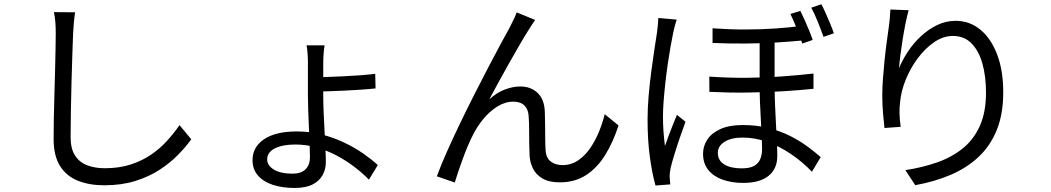

<svg xmlns="http://www.w3.org/2000/svg" viewBox="-20 -838 5040 921"><path d="M340.2 -779Q336.4 -754.4 334.3 -728.9Q332.1 -703.3 330.7 -678.3Q329.3 -636.2 327 -574.2Q324.7 -512.2 323 -442.5Q321.3 -372.8 320 -304Q318.7 -235.2 318.7 -179.6Q318.7 -124.9 339.8 -92.2Q360.8 -59.5 398 -45.2Q435.1 -31 482.6 -31Q550.9 -31 605.7 -48.5Q660.5 -66.1 703.7 -95.4Q746.8 -124.7 780.5 -161.7Q814.2 -198.7 841.2 -237.7L897.5 -169.8Q872.1 -134.4 834.4 -95.7Q796.7 -57 745.8 -23.8Q694.9 9.5 628.7 30.2Q562.5 50.8 480.3 50.8Q408.6 50.8 353.7 29Q298.9 7.2 268 -41.7Q237.2 -90.6 237.2 -172.1Q237.2 -216.8 238.2 -271.3Q239.2 -325.9 241 -383.9Q242.8 -441.9 244.1 -497.5Q245.4 -553 246.4 -600.1Q247.4 -647.1 247.4 -678.3Q247.4 -706.5 245.5 -732.2Q243.5 -758 238.5 -779.8Z M1537.2 -620.7Q1534.8 -610.1 1532.7 -584.8Q1530.6 -559.5 1530.6 -539.3Q1530.6 -522.7 1530.6 -494Q1530.6 -465.4 1530.6 -433.1Q1530.6 -400.9 1530.6 -373.8Q1530.6 -341.9 1532.5 -298.8Q1534.4 -255.6 1536.8 -210.2Q1539.2 -164.9 1541.1 -125Q1543 -85.2 1543 -59.3Q1543 -27 1528 1Q1513 29.1 1480.3 46.4Q1447.5 63.6 1392.4 63.6Q1333.9 63.6 1288.2 48.5Q1242.5 33.3 1216.9 3.4Q1191.3 -26.4 1191.3 -70Q1191.3 -132.4 1246.4 -169.9Q1301.5 -207.5 1404.3 -207.5Q1467.5 -207.5 1524.4 -192.6Q1581.3 -177.7 1631.2 -154Q1681 -130.2 1721.7 -102Q1762.3 -73.7 1792.3 -46.3L1749.6 23.7Q1720 -6.9 1680.8 -36.9Q1641.7 -66.8 1596.2 -91.2Q1550.7 -115.5 1500.2 -130.2Q1449.7 -144.8 1396.3 -144.8Q1336.2 -144.8 1298.9 -126.4Q1261.6 -108 1261.6 -73.1Q1261.6 -44.2 1293.9 -24.5Q1326.2 -4.9 1383.8 -4.9Q1424.8 -4.9 1445.8 -26.2Q1466.8 -47.5 1466.8 -83.3Q1466.8 -108.7 1465.3 -145.4Q1463.8 -182.1 1461.9 -223.7Q1460 -265.3 1458.5 -306Q1457 -346.6 1457 -378.8Q1457 -399.7 1457 -430.7Q1457 -461.7 1457 -491.6Q1457 -521.5 1457 -538.5Q1457 -560.5 1455.1 -585.3Q1453.2 -610.1 1450.4 -620.7ZM1494.9 -467.5Q1515.2 -467.5 1549.6 -468.8Q1584 -470.1 1624.9 -471.9Q1665.8 -473.7 1706.8 -476.8Q1747.8 -479.9 1779.9 -483.9L1781.5 -413.9Q1749.9 -410.3 1709.3 -407.7Q1668.6 -405.1 1627.3 -403Q1586 -400.9 1551.3 -400.1Q1516.6 -399.3 1495.3 -399.3Z M2547 -742.4Q2540.9 -733.6 2532.3 -720.5Q2523.6 -707.4 2515 -693.3Q2498.5 -667.6 2474.6 -626.5Q2450.8 -585.5 2423.9 -538Q2397 -490.5 2371.7 -444.1Q2346.4 -397.7 2327.1 -361.4Q2363 -394 2401.6 -408.6Q2440.2 -423.2 2475.8 -423.2Q2526.1 -423.2 2558.7 -392.3Q2591.3 -361.4 2593.5 -301.9Q2594.5 -272.3 2594.8 -238.8Q2595.1 -205.3 2595.3 -173.5Q2595.5 -141.7 2597.2 -117.2Q2599.6 -79.4 2622.6 -62.7Q2645.7 -46 2677.9 -46Q2719.5 -46 2752.9 -68.4Q2786.2 -90.9 2811.4 -127.9Q2836.6 -164.9 2853.9 -207.7Q2871.1 -250.5 2880.9 -290.2L2947 -236.2Q2921 -155.8 2882.9 -94.3Q2844.8 -32.9 2791.4 1.9Q2738 36.7 2665.3 36.7Q2612.3 36.7 2580.7 17.3Q2549.2 -2.1 2535.7 -31.2Q2522.2 -60.2 2520.4 -89.8Q2519 -119.5 2518.6 -153.1Q2518.3 -186.7 2518.1 -220.1Q2517.9 -253.4 2515.9 -280.4Q2514.5 -313.2 2495.6 -331.8Q2476.7 -350.4 2442.7 -350.4Q2402.9 -350.4 2365.3 -326.8Q2327.8 -303.2 2297.6 -266.2Q2267.5 -229.3 2248 -189.5Q2236.6 -167.5 2223.5 -136.4Q2210.5 -105.2 2198.4 -72.2Q2186.4 -39.2 2176.7 -10.1Q2166.9 19 2161.5 37.6L2075.5 7.7Q2093.9 -43 2122.8 -107.9Q2151.6 -172.8 2186 -244.4Q2220.5 -316 2256.2 -386.4Q2292 -456.8 2324.7 -519.6Q2357.5 -582.4 2383 -629.5Q2408.5 -676.7 2422.1 -700.7Q2430.9 -718.6 2440.4 -737.4Q2449.9 -756.1 2458.6 -778.5Z M3695.6 -665.7Q3695.6 -629.5 3695.6 -587.9Q3695.6 -546.3 3695.6 -506.5Q3695.6 -466.6 3695.6 -434.8Q3695.6 -387.7 3697.6 -339.4Q3699.6 -291 3702.1 -245.2Q3704.6 -199.3 3706.6 -159.5Q3708.6 -119.6 3708.6 -89.7Q3708.6 -28.9 3667 5.3Q3625.3 39.4 3544.6 39.4Q3489.8 39.4 3446.2 23.8Q3402.6 8.3 3377.5 -22.8Q3352.4 -53.9 3352.4 -101Q3352.4 -136.5 3372.5 -167.8Q3392.6 -199.1 3435 -218.7Q3477.3 -238.2 3543.4 -238.2Q3610 -238.2 3666.4 -223.9Q3722.7 -209.6 3768.8 -186.5Q3814.8 -163.5 3851.7 -136.4Q3888.7 -109.3 3916.8 -84.3L3874.8 -14.3Q3827.4 -63.3 3772.5 -100.2Q3717.6 -137 3659.3 -157.5Q3601 -178.1 3541.5 -178.1Q3488.2 -178.1 3455.7 -157.8Q3423.3 -137.4 3423.3 -105.2Q3423.3 -68 3454.4 -49.2Q3485.6 -30.4 3537.6 -30.4Q3577.2 -30.4 3598.1 -42.6Q3619 -54.9 3627.3 -76Q3635.6 -97.1 3635.6 -123.4Q3635.6 -144.9 3634 -180.8Q3632.4 -216.6 3629.8 -259.9Q3627.2 -303.3 3625.5 -347.8Q3623.9 -392.4 3623.9 -431.4Q3623.9 -467.5 3623.9 -511.5Q3623.9 -555.5 3623.9 -597.1Q3623.9 -638.6 3623.9 -665.7ZM3382.4 -470.6Q3472.7 -464.2 3561.5 -464.8Q3650.4 -465.5 3732.4 -471.5Q3814.3 -477.5 3882.2 -485.2V-412.1Q3818.7 -405.3 3735.9 -400.2Q3653.1 -395.1 3562.7 -394Q3472.2 -392.9 3382.8 -397.5ZM3398 -702.2Q3478.9 -696.4 3555.2 -696.5Q3631.5 -696.6 3700.1 -701.4Q3768.8 -706.2 3825 -713.6V-643.4Q3769.4 -638.1 3700.9 -633.9Q3632.5 -629.8 3555.9 -629.2Q3479.3 -628.6 3398 -632ZM3226.1 -743.8Q3223.3 -735.9 3219.7 -723.4Q3216.2 -711 3213.3 -698.6Q3210.5 -686.2 3208.5 -677.2Q3202.6 -649 3195.9 -610.8Q3189.2 -572.7 3182.9 -528.9Q3176.6 -485.1 3171.6 -440.4Q3166.6 -395.6 3163.4 -353.9Q3160.2 -312.2 3160.2 -278.7Q3160.2 -242.6 3162.6 -208.7Q3165.1 -174.8 3169.7 -137.7Q3177.6 -160.6 3187.7 -187.6Q3197.9 -214.7 3208.3 -240.8Q3218.8 -266.9 3227.2 -287L3268.3 -254Q3255.7 -220 3241.2 -177.7Q3226.7 -135.5 3214.8 -96.6Q3202.9 -57.8 3197.1 -33Q3195.1 -23 3193.4 -10.4Q3191.7 2.3 3192.4 11.5Q3193 18.9 3193.6 28.7Q3194.2 38.4 3195.2 46.5L3124.3 51.9Q3108.9 -2.2 3097.6 -82.8Q3086.3 -163.5 3086.3 -264.9Q3086.3 -320 3091.5 -379.9Q3096.8 -439.8 3104.3 -496.8Q3111.8 -553.9 3119.2 -601.8Q3126.6 -649.8 3131.3 -680.8Q3133.6 -697.9 3135.6 -716.9Q3137.6 -735.9 3138 -751.7ZM3819.1 -785.8Q3828.5 -767.6 3839.7 -742.5Q3850.8 -717.4 3861.2 -692.1Q3871.7 -666.7 3878.5 -646.5L3828.4 -629.1Q3821.4 -651.1 3811.5 -676.4Q3801.5 -701.7 3791.4 -726.7Q3781.2 -751.8 3771.2 -770.9ZM3919.9 -817.6Q3929.9 -799.4 3940.9 -774.3Q3951.9 -749.2 3962.6 -723.9Q3973.2 -698.5 3980 -678.3L3930.3 -661.2Q3918.5 -694.5 3902.7 -733.8Q3887 -773.2 3871.4 -801.1Z M4338.6 -789Q4331 -761.4 4323.5 -724.5Q4316.1 -687.7 4309.8 -648.4Q4303.5 -609.2 4299 -573.2Q4294.5 -537.2 4292.5 -510.6Q4308.2 -549.3 4334.3 -589.3Q4360.5 -629.3 4396.1 -662.8Q4431.7 -696.4 4474.2 -717.2Q4516.8 -738.1 4564.3 -738.1Q4630.8 -738.1 4682.3 -695.9Q4733.8 -653.8 4763.1 -576.8Q4792.4 -499.9 4792.4 -394.9Q4792.4 -290.9 4761.4 -214.5Q4730.4 -138 4674 -85.2Q4617.7 -32.4 4540.4 0.6Q4463 33.7 4370.4 50.2L4322.9 -21.9Q4404.5 -34.3 4474.7 -58.8Q4544.9 -83.4 4597.8 -125.8Q4650.6 -168.3 4680.2 -234Q4709.7 -299.8 4709.7 -393.6Q4709.7 -472.7 4692.1 -534.2Q4674.5 -595.7 4639.4 -630.7Q4604.2 -665.6 4551.1 -665.6Q4504.5 -665.6 4461 -635.7Q4417.5 -605.8 4382.2 -558.3Q4346.9 -510.8 4324.9 -456.4Q4302.9 -401.9 4298.1 -352.5Q4294.4 -323.7 4294.8 -295.7Q4295.2 -267.6 4300.4 -229.7L4222.8 -224Q4219.4 -252.4 4215.8 -293.3Q4212.2 -334.2 4212.2 -382.8Q4212.2 -418.4 4215.4 -461.6Q4218.6 -504.8 4223.2 -549.3Q4227.7 -593.9 4233.3 -634.9Q4238.9 -675.9 4243.1 -706Q4246.5 -728.9 4248.2 -750.3Q4249.9 -771.8 4251.1 -792.4Z"/></svg>

Font: Noto Sans TC
Style: Regular
Weight: 100
Designer: Ryoko NISHIZUKA 西塚涼子 (kana, bopomofo & ideographs); Paul D. Hunt (Latin, Greek & Cyrillic); Sandoll Communications 산돌커뮤니
Foundry: Adobe
Version: Version 2.004;hotconv 1.0.118;makeotfexe 2.5.65603